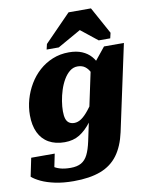

<svg xmlns="http://www.w3.org/2000/svg" viewBox="-139 -876 936 1198"><g transform="rotate(-10 328.5 -276.5)"><path d="M361 15 455 -427 463 -429 561 -550H687L570 -5Q551 82 510 137.5Q469 193 400.5 219Q332 245 230 245Q164 245 112.5 234Q61 223 25 206Q-11 189 -31 171L-7 55H142L115 187Q102 184 94 173.5Q86 163 83 150Q80 137 81.5 125Q83 113 88 107Q99 119 115.5 131.5Q132 144 159 152Q186 160 225 160Q266 160 292 145.5Q318 131 334 99Q350 67 361 15ZM527 -363 472 -346Q466 -378 454.5 -402.5Q443 -427 424 -441.5Q405 -456 376 -456Q349 -456 327 -438.5Q305 -421 288 -392Q271 -363 260 -328.5Q249 -294 243.5 -259.5Q238 -225 238 -196Q238 -167 244 -148.5Q250 -130 263.5 -121Q277 -112 296 -112Q319 -112 341 -127Q363 -142 387.5 -172.5Q412 -203 444 -249L460 -214Q422 -147 386.5 -100Q351 -53 311 -28.5Q271 -4 217 -4Q158 -4 116 -28Q74 -52 52.5 -97.5Q31 -143 31 -207Q31 -258 45 -307.5Q59 -357 85.5 -401.5Q112 -446 149.5 -479.5Q187 -513 234.5 -532.5Q282 -552 338 -552Q386 -552 420.5 -537.5Q455 -523 477.5 -497.5Q500 -472 512 -438Q524 -404 527 -363ZM522 -798H380L213 -627L205 -593H282L478 -704L392 -707L535 -593H608L616 -627Z"/></g></svg>

Font: Roboto Serif 20pt ExtraBold
Style: Italic
Weight: 800
Italic angle: -10°
Version: Version 1.007